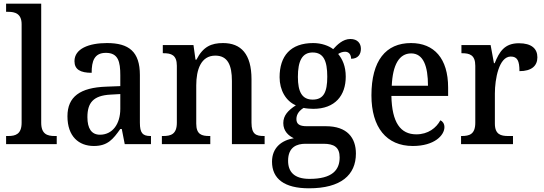

<svg xmlns="http://www.w3.org/2000/svg" viewBox="-20 -780 2942 1039"><path d="M13 0H287V-44H276C236 -44 203 -54 203 -116V-760H13V-716H25C60 -716 97 -707 97 -649V-116C97 -54 64 -44 25 -44H13Z M488 10C563 10 592 -27 631 -82H639L655 0H797V-44H794C752 -44 737 -60 737 -116V-374C737 -501 677 -547 559 -547C460 -547 383 -516 383 -449C383 -404 415 -386 476 -386C476 -449 490 -494 553 -494C620 -494 631 -446 631 -373V-314L554 -311C414 -306 345 -257 345 -151C345 -41 407 10 488 10ZM521 -51C475 -51 453 -85 453 -146C453 -223 484 -263 578 -268L631 -271V-191C631 -108 588 -51 521 -51Z M856 0H1118V-44H1113C1072 -44 1042 -52 1042 -111V-318C1042 -402 1067 -479 1145 -479C1212 -479 1235 -428 1235 -342V0H1412V-44H1408C1366 -44 1341 -53 1341 -116V-351C1341 -488 1284 -547 1187 -547C1124 -547 1079 -528 1043 -457H1038L1027 -536H861V-492H865C906 -492 937 -483 937 -424V-116C937 -53 904 -44 863 -44H856Z M1652 239C1825 239 1906 167 1906 51C1906 -34 1859 -97 1744 -97H1640C1600 -97 1584 -109 1584 -136C1584 -164 1603 -184 1623 -196C1635 -193 1660 -191 1675 -191C1794 -191 1851 -264 1851 -365C1851 -422 1833 -460 1810 -488C1821 -495 1833 -500 1848 -500C1869 -500 1880 -483 1880 -462C1918 -462 1933 -487 1933 -516C1933 -545 1915 -569 1876 -569C1835 -569 1804 -537 1783 -514C1760 -532 1720 -547 1675 -547C1552 -547 1493 -477 1493 -362C1493 -292 1527 -233 1581 -210C1539 -183 1513 -155 1513 -114C1513 -70 1542 -45 1570 -32C1504 -21 1452 19 1452 95C1452 187 1518 239 1652 239ZM1672 -241C1615 -241 1592 -282 1592 -364C1592 -450 1615 -496 1672 -496C1730 -496 1751 -452 1751 -365C1751 -281 1731 -241 1672 -241ZM1655 188C1570 188 1539 148 1539 90C1539 15 1587 -2 1633 -2H1730C1787 -2 1818 16 1818 72C1818 140 1778 188 1655 188Z M2214 10C2331 10 2385 -48 2385 -92C2385 -111 2375 -124 2363 -129C2341 -88 2297 -53 2233 -53C2147 -53 2101 -117 2098 -261H2405V-306C2405 -464 2329 -547 2204 -547C2068 -547 1990 -452 1990 -264C1990 -91 2071 10 2214 10ZM2296 -316H2100C2105 -429 2140 -491 2205 -491C2271 -491 2296 -422 2296 -316Z M2475 0H2756V-44H2730C2691 -44 2658 -52 2658 -111V-274C2658 -352 2680 -474 2744 -474C2780 -474 2791 -450 2791 -395C2857 -395 2888 -424 2888 -470C2888 -517 2856 -546 2788 -546C2710 -546 2682 -500 2657 -438H2653L2635 -536H2477V-492H2480C2521 -492 2552 -483 2552 -424V-116C2552 -53 2520 -44 2478 -44H2475Z"/></svg>

Font: Noto Serif Tamil SemiCondensed Medium
Style: Regular
Weight: 500
Width: 4
Designer: Indian Type Foundry, Tom Grace, and the Monotype Design Team
Foundry: Monotype Imaging Inc.
Version: Version 2.004